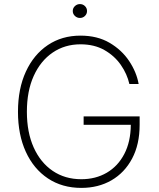

<svg xmlns="http://www.w3.org/2000/svg" viewBox="-20 -912 780 942"><path d="M614.7 -500Q603.7 -549 572.8 -593.6Q541.9 -638.1 492.2 -666.4Q442.5 -694.6 375 -694.6Q297.9 -694.6 238.5 -654.1Q179 -613.6 145.4 -539.4Q111.9 -465.2 111.9 -363.6Q111.9 -263.1 145.2 -188.7Q178.6 -114.3 238.8 -73.5Q299 -32.7 378.9 -32.7Q449.2 -32.7 503.9 -64.6Q558.6 -96.6 589.8 -156.4Q621.1 -216.3 621.8 -299.7H390.3V-340.9H665.1V-299.7Q665.1 -203.5 628.2 -134.1Q591.3 -64.6 526.8 -27.3Q462.4 9.9 378.9 9.9Q285.2 9.9 215.2 -36.6Q145.2 -83.1 106.7 -167.1Q68.2 -251.1 68.2 -363.6Q68.2 -476.6 106.9 -560.5Q145.6 -644.5 214.7 -690.9Q283.7 -737.2 375 -737.2Q457.4 -737.2 517.4 -702.1Q577.4 -666.9 613.6 -612.6Q649.9 -558.2 660.2 -500ZM372.2 -823.9Q358 -823.9 347.5 -833.8Q337 -843.8 337 -858Q337 -872.2 347.5 -882.1Q358 -892 372.2 -892Q386.7 -892 396.8 -882.1Q407 -872.2 407 -858Q407 -843.8 396.8 -833.8Q386.7 -823.9 372.2 -823.9Z"/></svg>

Font: Inter Extra Light BETA
Style: Regular
Weight: 200
Designer: Rasmus Andersson
Foundry: rsms
Version: Version 3.011;git-f93a4a705